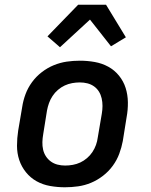

<svg xmlns="http://www.w3.org/2000/svg" viewBox="-20 -785 640 813"><path d="M255 8Q223 8 192 2.5Q161 -3 135 -17.5Q109 -32 90 -55.5Q71 -79 61.5 -107.5Q52 -136 52 -168Q52 -200 57 -232L74 -332Q78 -359 88 -386Q98 -413 115.5 -437Q133 -461 157 -479.5Q181 -498 208 -509Q235 -520 262.5 -524Q290 -528 318 -528Q350 -528 381 -522.5Q412 -517 438.5 -502.5Q465 -488 484 -464.5Q503 -441 512 -412.5Q521 -384 521.5 -352Q522 -320 516 -288L500 -188Q495 -161 485 -134Q475 -107 457.5 -83Q440 -59 416 -40.5Q392 -22 365.5 -11Q339 0 311 4Q283 8 255 8ZM256 -84Q272 -84 288.5 -87Q305 -90 320 -97Q335 -104 348.5 -115.5Q362 -127 371.5 -141.5Q381 -156 386.5 -171.5Q392 -187 394 -203L411 -303Q414 -320 414 -336.5Q414 -353 410.5 -368.5Q407 -384 399 -397Q391 -410 378.5 -419Q366 -428 350.5 -432Q335 -436 318 -436Q302 -436 285.5 -433Q269 -430 254 -423Q239 -416 225.5 -404.5Q212 -393 202.5 -378.5Q193 -364 187.5 -348.5Q182 -333 179 -317L163 -217Q160 -200 159.5 -183.5Q159 -167 162.5 -151.5Q166 -136 174.5 -123Q183 -110 195.5 -101Q208 -92 223.5 -88Q239 -84 256 -84ZM234 -585 181 -631 311 -765H429L513 -627L450 -589L361 -702Z"/></svg>

Font: Iosevka Semibold Extended
Style: Italic
Weight: 600
Width: 7
Italic angle: -9°
Monospace: yes
Designer: Belleve Invis
Foundry: Belleve Invis
Version: Version 32.5.0; ttfautohint (v1.8.4)